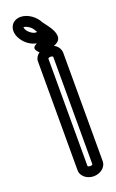

<svg xmlns="http://www.w3.org/2000/svg" viewBox="-158 -827 540 891"><g transform="rotate(-20 112.5 -381.0)"><path d="M202.9 -562.4C202 -595.7 170.5 -615 140.9 -615C112.2 -615 80 -595 78.9 -566.2C78.5 -552.3 78.8 -30.7 78.8 -28C78.8 6.2 111.6 25 140.9 25C170 25 202.9 6.4 202.9 -28ZM152.9 -560.7V-29C151.8 -27.8 147.6 -25 140.9 -25C134.1 -25 129.8 -28.1 128.8 -29.1C128.8 -56.9 128.7 -539 128.8 -560.9C129.9 -562.2 134.2 -565 140.9 -565C148.4 -565 152.3 -561.5 152.9 -560.7ZM72.6 -725.8C70.2 -731 69.8 -735 69.9 -736.3C70.6 -736.5 71.2 -736.5 72.1 -736.5C84.6 -736.5 108.2 -721.4 116 -704.7C116.7 -703.4 117.7 -701.7 118.3 -700.8C119.4 -699.2 120.6 -697.6 121.8 -696C115.6 -692.9 119.2 -694 115.3 -694C103.1 -694 80.7 -708.5 72.6 -725.8ZM27.3 -704.7C41 -675.3 70 -650.9 102.5 -645.2C101 -644.3 97 -642 94.2 -640.3C65.1 -622.3 110.8 -594.2 110.8 -594.2C124.2 -596.1 138.7 -598.8 152.1 -602.3C163.3 -605.2 208.1 -609.5 205 -647.3C202.6 -676.8 174.9 -707.7 160.3 -728.1C145 -758.6 109.5 -786.5 72.1 -786.5C56.9 -786.5 41.6 -781 31.4 -768.9C23.3 -759.3 19.9 -747.2 19.9 -735.8C19.9 -725.1 22.6 -714.7 27.3 -704.7Z"/></g></svg>

Font: Hi.
Style: Regular
Weight: 400
Designer: Mew Too, Robert Jablonski
Foundry: Cannot Into Space Fonts
Version: Version 1.996